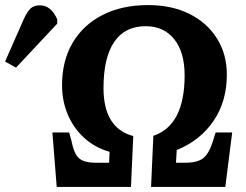

<svg xmlns="http://www.w3.org/2000/svg" viewBox="-173 -735 969 755"><path d="M50 0 33 -214H99L108 -181Q118 -130 138 -112.5Q158 -95 205 -95H256L258 -138Q201 -154 159 -192Q117 -230 94 -283.5Q71 -337 71 -400Q71 -496 112.5 -566.5Q154 -637 230 -676Q306 -715 410 -715Q502 -715 571.5 -680.5Q641 -646 680 -584Q719 -522 719 -441Q719 -337 667 -260Q615 -183 522 -145L519 -95H554Q603 -95 626 -113Q649 -131 664 -179L675 -214H740L713 0H421L430 -201Q553 -242 553 -439Q553 -530 512 -581Q471 -632 400 -632Q318 -632 276 -570Q234 -508 234 -389Q234 -231 351 -200L342 0ZM-110 -469 -153 -493 -79 -661Q-65 -691 -52 -702.5Q-39 -714 -16 -714Q28 -714 52 -659V-642Z"/></svg>

Font: Literata 7pt
Style: Bold Italic
Weight: 700
Italic angle: -2°
Designer: Latin by Veronika Burian and Jose Scaglione. Greek by Irene Vlachou. Cyrillic by Vera Evstafieva
Foundry: TypeTogether
Version: Version 3.002